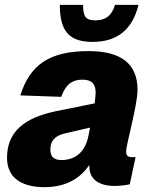

<svg xmlns="http://www.w3.org/2000/svg" viewBox="-20 -761 631 793"><path d="M363 -588C463 -588 527 -638 552 -741H455C441 -694 414 -677 374 -677C336 -677 323 -690 323 -741H227C227 -625 272 -588 363 -588ZM349 -73C349 -25 383 7 454 7C476 7 505 3 516 0L540 -112H526C510 -112 501 -117 501 -134C501 -167 548 -325 548 -390C548 -496 482 -550 346 -550C185 -550 104 -494 64 -367L233 -361C250 -409 275 -432 321 -432C362 -432 375 -411 375 -378C375 -368 373 -353 371 -334L212 -302C84 -275 9 -220 9 -109C9 -30 65 12 163 12C251 12 311 -23 349 -80C349 -78 349 -75 349 -73ZM188 -144C188 -182 210 -202 252 -211L352 -234C349 -221 347 -209 345 -199C330 -126 284 -100 234 -100C202 -100 188 -114 188 -144Z"/></svg>

Font: Geist ExtraBold
Style: Italic
Weight: 800
Italic angle: -12°
Designer: Basement.studio, Andrés Briganti, Mateo Zaragoza
Foundry: Basement.studio, Vercel, Andrés Briganti, Guido Ferreyra, Mateo Zaragoza
Version: Version 1.500